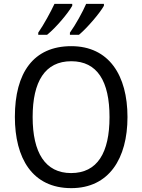

<svg xmlns="http://www.w3.org/2000/svg" viewBox="-20 -964 736 994"><path d="M518 -934V-944H426C409 -904 371 -835 342 -795V-784H389C431 -819 497 -896 518 -934ZM354 -934V-944H262C243 -903 207 -837 178 -795V-784H224C270 -821 332 -895 354 -934ZM640 -358C640 -574 544 -725 349 -725C153 -725 57 -587 57 -359C57 -145 147 10 349 10C544 10 640 -143 640 -358ZM149 -358C149 -542 213 -647 349 -647C484 -647 547 -543 547 -358C547 -173 484 -68 348 -68C214 -68 149 -174 149 -358Z"/></svg>

Font: Noto Sans Lao SemiCondensed
Style: Regular
Weight: 400
Width: 4
Designer: Monotype Design Team
Foundry: Monotype Imaging Inc.
Version: Version 2.004